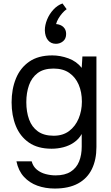

<svg xmlns="http://www.w3.org/2000/svg" viewBox="-20 -853 644 1109"><path d="M296 236Q242 236 196 219.5Q150 203 118 168Q86 133 75 79H163Q171 109 193 127Q215 145 244 152.5Q273 160 301 160Q355 160 388.5 138.5Q422 117 437 79.5Q452 42 452 -6V-79Q435 -49 407 -30Q379 -11 346 -2.5Q313 6 278 6Q198 6 147 -29.5Q96 -65 71.5 -125.5Q47 -186 47 -262Q47 -338 72 -399.5Q97 -461 149 -497Q201 -533 282 -533Q328 -533 375 -516Q422 -499 452 -461L456 -527H537V-4Q537 70 510.5 124Q484 178 430.5 207Q377 236 296 236ZM290 -69Q343 -69 379 -96Q415 -123 434 -168Q453 -213 453 -266Q453 -321 434.5 -364Q416 -407 380 -432Q344 -457 289 -457Q232 -457 197.5 -431Q163 -405 147.5 -361Q132 -317 132 -263Q132 -207 148 -163Q164 -119 199 -94Q234 -69 290 -69ZM303 -600Q274 -600 257 -621Q240 -642 239 -678Q239 -708 252 -740Q265 -772 288.5 -797.5Q312 -823 341 -833L365 -800Q352 -791 339.5 -776.5Q327 -762 317.5 -746Q308 -730 304 -714Q330 -712 346 -697Q362 -682 362 -657Q362 -629 344 -614.5Q326 -600 303 -600Z"/></svg>

Font: Onest
Style: Regular
Weight: 400
Designer: Dmitri Voloshin, Andrey Kudryavtsev
Foundry: Dmitri Voloshin, Andrey Kudryavtsev
Version: Version 1.000;gftools[0.9.33]